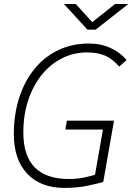

<svg xmlns="http://www.w3.org/2000/svg" viewBox="-20 -918 654 948"><path d="M298.3 9.8Q180.7 9.8 114.5 -60.3Q48.3 -130.4 48.3 -255.4Q48.3 -352.1 74.2 -433.6Q100.1 -515.1 148.7 -575.7Q197.3 -636.2 265.9 -669.7Q334.5 -703.1 419.9 -703.1Q478 -703.1 526.6 -680.7Q575.2 -658.2 605 -621.1L568.4 -589.4Q536.1 -627 499.3 -643.1Q462.4 -659.2 410.2 -659.2Q343.3 -659.2 285.9 -630.1Q228.5 -601.1 185.8 -548.1Q143.1 -495.1 119.1 -422.6Q95.2 -350.1 95.2 -263.2Q95.2 -34.2 320.8 -34.2Q358.9 -34.2 391.4 -40.8Q423.8 -47.4 449.2 -55.2L488.3 -278.3H302.7L310.1 -322.3H543L489.7 -19.5Q468.8 -13.2 416 -1.7Q363.3 9.8 298.3 9.8ZM412.1 -771.5 295.4 -898.4H354L435.5 -808.6L548.3 -898.4H613.8L452.1 -771.5Z"/></svg>

Font: Cascadia Code ExtraLight
Style: Italic
Weight: 200
Italic angle: -10°
Monospace: yes
Designer: Aaron Bell
Foundry: Saja Typeworks
Version: Version 2404.023; ttfautohint (v1.8.4)